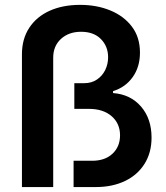

<svg xmlns="http://www.w3.org/2000/svg" viewBox="-20 -757 673 777"><path d="M68.8 0V-537.1Q68.8 -599.6 98.4 -644.5Q127.9 -689.5 180.9 -713.4Q233.9 -737.3 304.2 -737.3Q371.6 -737.3 426.3 -714.8Q481 -692.4 513.7 -649.4Q546.4 -606.4 546.4 -543.9Q546.4 -486.3 517.1 -445.1Q487.8 -403.8 437.5 -388.2V-380.4Q508.3 -375 550.8 -325.7Q593.3 -276.4 593.3 -200.2Q593.3 -139.2 564.9 -94Q536.6 -48.8 485.6 -24.4Q434.6 0 367.7 0H277.8V-106.4H353Q404.8 -106.4 435.3 -135Q465.8 -163.6 465.8 -209.5Q465.8 -257.3 431.6 -286.9Q397.5 -316.4 339.8 -316.4H280.8V-420.4H321.3Q350.6 -420.4 372.3 -435.1Q394 -449.7 405.8 -473.6Q417.5 -497.6 417.5 -525.4Q417.5 -569.3 388.4 -598.9Q359.4 -628.4 308.1 -628.4Q258.3 -628.4 226.8 -599.6Q195.3 -570.8 195.3 -523.4V0Z"/></svg>

Font: Inter 20pt SemiBold
Style: Regular
Weight: 600
Version: Version 4.001;git-66647c0bb